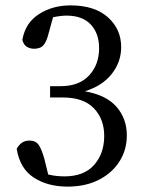

<svg xmlns="http://www.w3.org/2000/svg" viewBox="-20 -680 531 713"><path d="M231 13Q157 13 105.5 -20.5Q54 -54 42 -127Q58 -158 89 -158Q113 -158 124 -141.5Q135 -125 145 -89L159 -32Q176 -28 191 -26.5Q206 -25 219 -25Q292 -25 329.5 -67.5Q367 -110 367 -175Q367 -238 328.5 -278Q290 -318 213 -318H166V-360H205Q274 -360 311 -400Q348 -440 348 -501Q348 -556 317 -589Q286 -622 227 -622Q206 -622 177 -616L161 -558Q154 -528 142.5 -513.5Q131 -499 107 -499Q92 -499 80 -506Q68 -513 63 -532Q74 -595 124.5 -627.5Q175 -660 242 -660Q331 -660 380.5 -616Q430 -572 430 -505Q430 -450 395 -405.5Q360 -361 295 -341Q375 -327 413 -283Q451 -239 451 -177Q451 -124 424 -81Q397 -38 347.5 -12.5Q298 13 231 13Z"/></svg>

Font: Source Serif 4 Subhead
Style: Regular
Weight: 400
Designer: Frank Grießhammer
Foundry: Adobe Systems Incorporated
Version: Version 4.004;hotconv 1.0.117;makeotfexe 2.5.65602